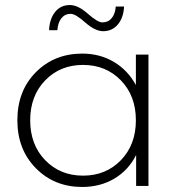

<svg xmlns="http://www.w3.org/2000/svg" viewBox="-20 -739 710 763"><path d="M261 -684Q238 -684 224 -666.5Q210 -649 208 -619H175Q177 -664 199 -691.5Q221 -719 258 -719Q290 -719 329 -684.5Q368 -650 387 -650Q410 -650 424 -667Q438 -684 440 -713H473Q471 -669 448.5 -642Q426 -615 390 -615Q358 -615 319 -649.5Q280 -684 261 -684ZM520 -522H570V0H521V-123Q490 -62 434 -29Q378 4 307 4Q196 4 122.5 -70.5Q49 -145 49 -261Q49 -378 122.5 -452Q196 -526 307 -526Q377 -526 432.5 -493Q488 -460 520 -401ZM159.5 -102.5Q219 -41 310 -41Q401 -41 460.5 -102.5Q520 -164 520 -261Q520 -358 460.5 -419.5Q401 -481 310 -481Q219 -481 159.5 -419.5Q100 -358 100 -261Q100 -164 159.5 -102.5Z"/></svg>

Font: mBank Light
Style: Regular
Weight: 300
Designer: Julieta Ulanovsky
Foundry: Julieta Ulanovsky
Version: Version 7.200;PS 007.200;hotconv 1.0.88;makeotf.lib2.5.64775